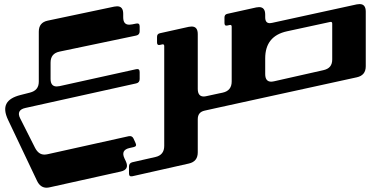

<svg xmlns="http://www.w3.org/2000/svg" viewBox="-20 -564 1859 923"><path d="M634.8 -163.1C646 -165.5 651.4 -172.9 651.4 -184.1V-217.8C651.4 -229 646 -233.9 634.8 -231.4L266.1 -149.9C261.2 -148.9 256.3 -148.4 252.4 -148.4C232.9 -148.4 223.1 -160.6 223.1 -184.6V-262.7C223.1 -292 236.8 -309.6 266.1 -315.9L634.8 -393.1C646 -395.5 651.4 -402.3 651.4 -413.6V-437C651.4 -448.2 646 -453.1 634.8 -450.7L615.2 -446.8C610.4 -445.8 605.5 -445.3 601.6 -445.3C581.5 -445.3 572.3 -457 572.3 -481.4V-497.6C572.3 -522 562.5 -533.7 543 -533.7C538.6 -533.7 534.2 -533.2 529.3 -532.2L209.5 -464.8C180.2 -458.5 166.5 -440.9 166.5 -411.6V-171.9C166.5 -142.6 152.3 -126 123.5 -118.7L79.1 -107.4C9.3 -89.8 -12.2 -52.7 19 12.7L158.2 305.7C168.5 327.1 183.6 338.4 204.1 338.4C209 338.4 213.9 337.4 219.2 336.4L560.1 260.7C588.9 254.4 597.2 237.8 585 211.4L578.1 196.8C565.9 170.4 574.2 153.8 603 147.5L622.6 143.1C633.8 140.6 636.7 134.8 631.8 124L622.1 102.5C617.7 92.8 609.9 88.4 598.6 90.8L209.5 177.2C204.1 178.2 198.7 179.2 193.8 179.2C173.8 179.2 159.7 168 148.4 146.5L76.7 4.4C63.5 -21.5 72.8 -38.6 101.6 -44.9Z M600.1 270C600.1 281.2 605.5 285.6 616.7 283.2L887.7 222.2C916.5 215.8 930.7 197.8 930.7 168.5V9.3C930.7 -13.7 941.4 -27.3 963.9 -32.2L1038.6 -48.8V-116.2L973.6 -102.1C968.3 -101.1 963.9 -100.1 959.5 -100.1C940.4 -100.1 930.7 -112.3 930.7 -136.7V-400.4C930.7 -424.3 920.9 -436.5 901.4 -436.5C897.5 -436.5 892.6 -436 887.7 -435.1L749 -404.3C739.3 -402.3 734.9 -396.5 734.9 -386.7V-359.9C734.9 -350.1 739.3 -345.7 749 -348.1L759.8 -350.6C766.1 -352.1 769.5 -349.1 769.5 -342.8V137.2C769.5 166.5 755.4 184.6 726.6 190.9L616.7 215.8C605.5 218.3 600.1 225.6 600.1 236.8Z M1577.1 -450.7V-278.3C1577.1 -249 1563 -232.9 1534.2 -226.6L1297.9 -173.3C1292.5 -172.4 1288.1 -171.4 1283.7 -171.4C1264.6 -171.4 1254.9 -183.6 1254.9 -208V-283.2C1254.9 -355 1289.6 -398.4 1359.9 -413.6L1567.4 -458.5C1573.7 -460 1577.1 -457 1577.1 -450.7ZM1695.3 -192.4C1724.1 -198.7 1738.3 -216.3 1738.3 -245.6V-508.3C1738.3 -532.2 1728.5 -544.4 1709 -544.4C1705.1 -544.4 1700.2 -543.9 1695.3 -543L1288.1 -454.1C1284.2 -453.1 1280.3 -452.6 1277.3 -452.6C1262.2 -452.6 1254.9 -461.9 1254.9 -481V-493.7C1254.9 -517.6 1245.1 -529.8 1225.6 -529.8C1221.7 -529.8 1216.8 -529.3 1211.9 -528.3L1073.2 -497.6C1063.5 -495.6 1059.1 -489.7 1059.1 -480V-453.1C1059.1 -443.4 1063.5 -439 1073.2 -441.4L1084 -443.8C1090.3 -445.3 1093.8 -442.4 1093.8 -436V-172.4C1093.8 -143.1 1079.6 -125 1050.8 -118.7L985.4 -104.5V-37.1Z"/></svg>

Font: QTS-Omar 
Style: Regular
Weight: 400
Designer: Mohammed Abd El khaliq
Foundry: QafType Studio
Version: Version 1.001